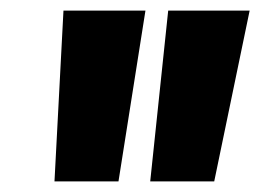

<svg xmlns="http://www.w3.org/2000/svg" viewBox="-20 -800 492 363"><path d="M204 -457H83L100 -780H255ZM385 -457H264L298 -780H452Z"/></svg>

Font: Tanohe Sans
Style: Bold Italic
Weight: 700
Designer: Village Type and Design LLC & Cristiano Sobral
Foundry: Cooper Hewitt Smithsonian Design Museum
Version: Version 1.00;September 29, 2021;FontCreator 13.0.0.2655 64-b